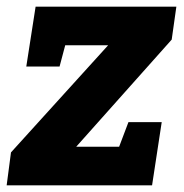

<svg xmlns="http://www.w3.org/2000/svg" viewBox="-27 -557 552 577"><path d="M459 -190 430 0H-7L6 -99L298 -421H169L152 -357H52L80 -537H503L489 -438L202 -116H331L359 -190Z"/></svg>

Font: Bitter ExtraBold
Style: Italic
Weight: 800
Italic angle: -9°
Designer: Sol Matas, and Bitter project Authors
Foundry: Sol Matas
Version: Version 2.001